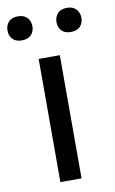

<svg xmlns="http://www.w3.org/2000/svg" viewBox="-116 -766 484 811"><g transform="rotate(-10 125.5 -360.5)"><path d="M166.5 0H75.7V-528.3H166.5ZM-33.2 -668.9Q-33.2 -690.9 -19.8 -705.8Q-6.3 -720.7 20 -720.7Q46.4 -720.7 60.1 -705.8Q73.7 -690.9 73.7 -668.9Q73.7 -647 60.1 -632.3Q46.4 -617.7 20 -617.7Q-6.3 -617.7 -19.8 -632.3Q-33.2 -647 -33.2 -668.9ZM176.8 -668Q176.8 -689.9 190.2 -705.1Q203.6 -720.2 230 -720.2Q256.3 -720.2 270 -705.1Q283.7 -689.9 283.7 -668Q283.7 -646 270 -631.3Q256.3 -616.7 230 -616.7Q203.6 -616.7 190.2 -631.3Q176.8 -646 176.8 -668Z"/></g></svg>

Font: RobotoInd
Style: Regular
Weight: 400
Designer: Google
Version: Version 2.001101; 2014